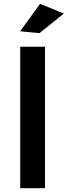

<svg xmlns="http://www.w3.org/2000/svg" viewBox="-20 -987 355 1007"><path d="M86 -742H216V0H86ZM190 -967 315 -916 187 -813 86 -823Z"/></svg>

Font: Gontserrat Medium
Style: Regular
Weight: 500
Designer: Julieta Ulanovsky
Foundry: Julieta Ulanovsky
Version: Version 6.001